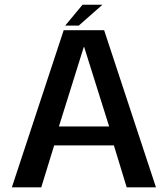

<svg xmlns="http://www.w3.org/2000/svg" viewBox="-20 -806 722 826"><path d="M31 0H157.5L213 -180.5H470L525 0H651L428 -676H254ZM233.5 -262 340.5 -604H342L449.5 -262ZM260.5 -696H319L420.5 -785.5H335Z"/></svg>

Font: Anybody Thin Medium
Style: Regular
Weight: 500
Version: Version 1.113;gftools[0.9.25]